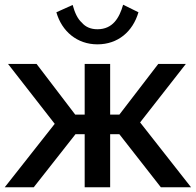

<svg xmlns="http://www.w3.org/2000/svg" viewBox="-34 -794 830 814"><path d="M109 0 286 -225H325V0H433V-225H472L648 0H776L560 -275L754 -523H637L472 -308H433V-523H325V-308H285L121 -523H0L198 -269L-14 0ZM379 -670C352 -670 329 -679 313 -698C295 -714 283 -740 274 -773L205 -742C228 -661 293 -606 379 -606C466 -606 529 -660 553 -742L488 -774C472 -718 444 -670 379 -670Z"/></svg>

Font: Cheyenne Sans Medium
Style: Regular
Weight: 500
Designer: The Public Sans project authors (U.S. Web Design System), Libre Franklin designed by Pablo Impallari and Rodrigo Fuenzal
Foundry: The Cheyenne Sans Project Authors
Version: Version 2.007